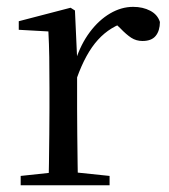

<svg xmlns="http://www.w3.org/2000/svg" viewBox="-20 -551 502 571"><path d="M41.5 0V-27.8L151.6 -39.6H192.9L305.9 -27.8V0ZM123.9 0Q125.1 -24.4 125.6 -65.3Q126.1 -106.3 126.6 -150.7Q127.1 -195.1 127.1 -228.5V-289.4Q127.1 -341 126.5 -380.9Q125.9 -420.7 123.9 -457.5L35.8 -462.4V-487.9L189.9 -528L202.9 -519.8L209.3 -379V-378V-228.5Q209.3 -195.1 209.8 -150.7Q210.3 -106.3 210.8 -65.3Q211.3 -24.4 212.3 0ZM208.5 -318.6 186.9 -371H204.7Q220.2 -419.5 247.1 -455.5Q274 -491.4 307.4 -511Q340.8 -530.6 376 -530.6Q404.9 -530.6 426.7 -519.1Q448.6 -507.7 455.6 -485.6Q455.4 -459.5 443 -444.3Q430.7 -429.1 403.7 -429.1Q385.2 -429.1 370.3 -438.7Q355.5 -448.4 337.8 -466.9L314.8 -488.8L360.3 -487.2Q308 -473 271.4 -432.7Q234.8 -392.5 208.5 -318.6Z"/></svg>

Font: Early Summer Mincho VF
Style: Regular
Weight: 250
Designer: GuiWonder
Version: Version 1.002